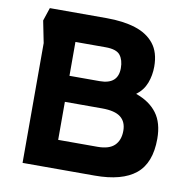

<svg xmlns="http://www.w3.org/2000/svg" viewBox="-79 -786 858 865"><g transform="rotate(10 349.5 -354.0)"><path d="M80 0V-548L60 -648L80 -708H340Q416 -708 471.5 -690.5Q527 -673 558 -634Q589 -595 589 -530Q589 -490 575.5 -454.5Q562 -419 530 -395Q593 -373 626 -329Q659 -285 659 -212Q659 -101 597 -50.5Q535 0 410 0ZM220 -423H358Q442 -423 442 -497Q442 -534 425 -556Q408 -578 358 -578H220ZM220 -130H400Q453 -130 477.5 -154Q502 -178 502 -221Q502 -262 475.5 -283Q449 -304 390 -304H220Z"/></g></svg>

Font: Rowdies Light
Style: Regular
Weight: 300
Designer: Jaikishan Patel
Version: Version 1.000; ttfautohint (v1.8.3)